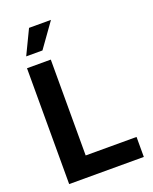

<svg xmlns="http://www.w3.org/2000/svg" viewBox="-171 -1040 903 1133"><g transform="rotate(-20 281.0 -473.5)"><path d="M62 0V-727.5H211.4V-125.5H530.8V0ZM81.5 -794.9 154.8 -947.3H292.5L183.6 -794.9Z"/></g></svg>

Font: Inter 20pt
Style: Bold
Weight: 700
Version: Version 4.001;git-66647c0bb